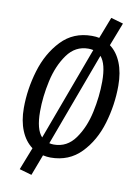

<svg xmlns="http://www.w3.org/2000/svg" viewBox="-101 -884 776 1076"><g transform="rotate(10 287.0 -346.0)"><path d="M548 -450Q548 -341 516.5 -235Q485 -129 416.5 -58.5Q348 12 243 12Q223 12 200 7L155 126L85 106L135 -22Q93 -53 70.5 -108Q48 -163 48 -236Q48 -343 80 -449.5Q112 -556 180.5 -628Q249 -700 354 -700Q379 -700 396 -696L443 -818L513 -798L462 -666Q503 -636 525.5 -580.5Q548 -525 548 -450ZM141 -233Q141 -130 178 -91L375 -623Q362 -626 347 -626Q273 -626 227 -562Q181 -498 161 -407.5Q141 -317 141 -233ZM455 -458Q455 -558 420 -598L223 -66Q235 -63 249 -63Q324 -63 370 -127.5Q416 -192 435.5 -282.5Q455 -373 455 -458Z"/></g></svg>

Font: Fira Sans Extra Condensed
Style: Italic
Weight: 400
Width: 3
Italic angle: -8°
Designer: Carrois Corporate & Edenspiekermann AG
Foundry: Carrois Corporate GbR & Edenspiekermann AG
Version: Version 4.203